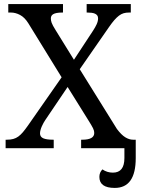

<svg xmlns="http://www.w3.org/2000/svg" viewBox="-20 -734 700 951"><path d="M465.8 -643.1Q465.8 -651.9 461.7 -657.5Q457.5 -663.1 450.4 -666.3Q443.4 -669.4 433.6 -670.7Q423.8 -671.9 412.1 -671.9H409.2V-713.9H627.9V-671.9H619.1Q604.5 -671.9 592.5 -668.5Q580.6 -665 569.3 -656.5Q558.1 -647.9 546.1 -634.3Q534.2 -620.6 520 -600.1L375 -391.1L559.1 -95.2Q581.1 -65.9 600.6 -54Q620.1 -42 639.2 -42H651.9V0H381.8V-42H387.2Q446.8 -42 446.8 -75.2Q446.8 -80.6 445.6 -85.9Q444.3 -91.3 440.9 -98.6Q437.5 -106 430.9 -116.7Q424.3 -127.4 414.1 -144L314.9 -303.2L204.1 -139.2Q199.7 -132.8 195.3 -124.8Q190.9 -116.7 187 -107.9Q183.1 -99.1 180.7 -90.1Q178.2 -81.1 178.2 -73.2Q178.2 -56.2 194.1 -49.1Q210 -42 243.2 -42H246.1V0H7.8V-42H14.2Q32.2 -42 45.7 -45.7Q59.1 -49.3 70.6 -57.6Q82 -65.9 93.3 -79.1Q104.5 -92.3 118.2 -111.8L285.2 -351.1L120.1 -619.1Q102.1 -647.9 79.3 -659.9Q56.6 -671.9 34.2 -671.9H21V-713.9H292V-671.9H289.1Q272 -671.9 260.7 -669.7Q249.5 -667.5 243.2 -663.6Q236.8 -659.7 234.4 -654.3Q231.9 -648.9 231.9 -643.1Q231.9 -637.7 232.7 -632.8Q233.4 -627.9 235.8 -621.3Q238.3 -614.7 242.9 -606Q247.6 -597.2 255.9 -584L346.2 -438L440.9 -582Q452.1 -599.1 459 -614.3Q465.8 -629.4 465.8 -643.1ZM652.3 -42V48.8Q652.3 196.8 548.3 196.8Q472.2 196.8 472.2 142.1Q472.2 120.1 487.3 105Q510.3 121.1 539.1 121.1Q596.2 121.1 596.2 48.8V-42Z"/></svg>

Font: Droid Serif
Style: Regular
Weight: 400
Designer: Monotype Design team
Foundry: Monotype Imaging Inc.
Version: Version 1.03